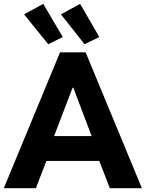

<svg xmlns="http://www.w3.org/2000/svg" viewBox="-25 -997 771 1017"><path d="M293 -719.7H428.7L726.6 0H556.6L501 -144.5H220.7L165 0H-4.9ZM102.5 -920.9 204.1 -976.6 307.6 -800.8 230.5 -762.7ZM297.9 -920.9 399.4 -976.6 501 -800.8 422.9 -762.7ZM460.4 -276.4 363.3 -532.2H359.4L261.7 -276.4Z"/></svg>

Font: Reddit Sans Strawberry ExBold
Style: Regular
Weight: 800
Designer: Stephen Hutchings
Foundry: Reddit
Version: Version 1.013